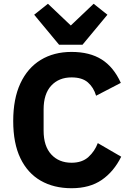

<svg xmlns="http://www.w3.org/2000/svg" viewBox="-20 -985 691 1017"><path d="M359 12Q265 12 195.5 -28Q126 -68 88 -147Q50 -226 50 -344Q50 -462 88 -543.5Q126 -625 195.5 -667.5Q265 -710 359 -710Q455 -710 518.5 -670Q582 -630 620 -546L489 -478Q476 -522 445.5 -548.5Q415 -575 359 -575Q292 -575 251.5 -531.5Q211 -488 211 -405V-293Q211 -211 251.5 -167Q292 -123 359 -123Q415 -123 448.5 -153.5Q482 -184 498 -227L622 -155Q583 -76 519 -32Q455 12 359 12ZM417 -748H293L161 -907L234 -965L355 -850L476 -965L549 -907Z"/></svg>

Font: IBM Plex Sans Var
Style: Regular
Weight: 400
Designer: Mike Abbink, Paul van der Laan, Pieter van Rosmalen
Foundry: Bold Monday
Version: Version 3.000